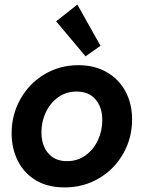

<svg xmlns="http://www.w3.org/2000/svg" viewBox="-20 -818 633 846"><path d="M31.2 -231Q31.2 -312 69.6 -380.9Q107.9 -449.7 175.3 -490.2Q242.7 -530.8 325.7 -530.8Q397 -530.8 450.7 -499.8Q504.4 -468.8 533.2 -414.6Q562 -360.4 562 -291.5Q562 -210.4 523.4 -141.8Q484.9 -73.2 416.7 -32.7Q348.6 7.8 264.2 7.8Q189.5 7.8 137 -24.2Q84.5 -56.2 57.9 -110.6Q31.2 -165 31.2 -231ZM430.7 -288.6Q430.7 -345.7 400.9 -380.1Q371.1 -414.6 317.4 -414.6Q271.5 -414.6 236.3 -389.4Q201.2 -364.3 181.9 -323.2Q162.6 -282.2 162.6 -235.8Q162.6 -178.2 192.1 -143.1Q221.7 -107.9 275.4 -107.9Q321.3 -107.9 356.7 -133.3Q392.1 -158.7 411.4 -200.2Q430.7 -241.7 430.7 -288.6ZM227.5 -724.1 320.8 -797.9 422.9 -616.2 356.9 -569.8Z"/></svg>

Font: Reddit Sans Chocolate
Style: Bold Italic
Weight: 700
Italic angle: -11.25°
Designer: Stephen Hutchings
Version: Version 1.013